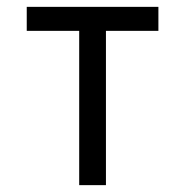

<svg xmlns="http://www.w3.org/2000/svg" viewBox="-20 -540 540 560"><path d="M211 0V-450H58V-520H442V-450H289V0Z"/></svg>

Font: Iosevka SS18
Style: Regular
Weight: 400
Monospace: yes
Designer: Belleve Invis
Foundry: Belleve Invis
Version: Version 25.1.1; ttfautohint (v1.8.4)